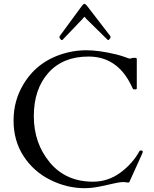

<svg xmlns="http://www.w3.org/2000/svg" viewBox="-20 -972 805 1005"><path d="M657 -19Q654 -15 644.5 -17Q635 -19 622.5 -19Q610 -19 586.5 -14Q563 -9 513.5 2Q464 13 423 13Q330 13 243 -30.5Q156 -74 103.5 -154.5Q51 -235 51 -341Q51 -447 104 -533Q180 -659 333 -697Q382 -709 431 -709Q498 -709 589 -687Q617 -680 636.5 -672.5Q656 -665 660 -665L675 -669H690Q696 -669 696 -661V-509Q696 -504 687 -504Q678 -504 676.5 -506Q675 -508 673.5 -511.5Q672 -515 670.5 -518Q669 -521 667.5 -524Q666 -527 665 -529Q592 -676 443 -676Q309 -676 233 -590.5Q157 -505 157 -364Q157 -223 240.5 -122Q324 -21 467 -21Q545 -21 609 -67.5Q673 -114 710 -181Q711 -184 716 -184H722Q727 -184 727 -178Q727 -172 724 -167ZM432 -873Q431 -875 427 -879.5Q423 -884 422 -884Q421 -884 417.5 -879.5Q414 -875 412 -873L308 -764Q306 -762 303 -762Q300 -762 295.5 -768.5Q291 -775 291 -777.5Q291 -780 294 -785L410 -943Q413 -946 416 -949Q419 -952 422 -952Q426 -952 435 -942L556 -785Q559 -780 559 -777.5Q559 -775 554 -768.5Q549 -762 547 -762Q545 -762 543 -764Z"/></svg>

Font: Cardo
Style: Regular
Weight: 400
Designer: David J. Perry
Foundry: David J. Perry
Version: Version 1.0451